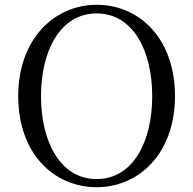

<svg xmlns="http://www.w3.org/2000/svg" viewBox="-20 -765 807 801"><path d="M383 16C561 16 710 -126 710 -364C710 -605 561 -745 383 -745C206 -745 56 -601 56 -364C56 -123 206 16 383 16ZM383 -18C231 -18 151 -175 151 -364C151 -552 231 -709 383 -709C536 -709 615 -552 615 -364C615 -175 536 -18 383 -18Z"/></svg>

Font: Harano Aji Mincho CN
Style: Regular
Weight: 400
Foundry: Masamichi Hosoda
Version: HaranoAjiMinchoCN-Regular version 20230610;ttx 4.39.4